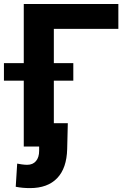

<svg xmlns="http://www.w3.org/2000/svg" viewBox="-58 -748 660 980"><path d="M546.1 -727.5V-600.8H216.8V0H63.3V-727.5ZM-37.9 -336.1V-425.6H316.2V-336.1ZM95.3 212.1Q76 212.1 58.5 210.5Q41.1 209 22.3 205.3L29.7 87.1Q38.2 89.1 53.7 91.1Q69.1 93.2 80.5 93.2Q109.7 93.2 125.7 74.1Q141.8 55.1 141.8 21.5V0H92.2V-119.1H288.1L284.9 12.7Q282.5 110.5 233.8 161.3Q185.1 212.1 95.3 212.1Z"/></svg>

Font: Inter
Style: Regular
Weight: 400
Designer: Rasmus Andersson
Foundry: rsms
Version: Version 4.000;git-8c9346024